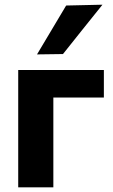

<svg xmlns="http://www.w3.org/2000/svg" viewBox="-20 -797 482 817"><path d="M57.5 0V-499H422V-382H207V0ZM137.5 -565.5Q168.5 -617.5 199.5 -669.5Q230.5 -721.5 261.5 -773.5L416 -777Q372.5 -723 330.5 -670.5Q288.5 -618 248 -567Z"/></svg>

Font: Heraclito
Style: Bold
Weight: 700
Designer: Kostas Bartsokas (font) & Cristiano Sobral (main changes)
Foundry: Kostas Bartsokas (font) & Cristiano Sobral (main changes)
Version: Version 1.00;July 8, 2020;FontCreator 13.0.0.2655 64-bit